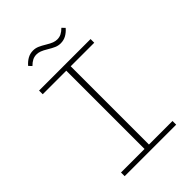

<svg xmlns="http://www.w3.org/2000/svg" viewBox="-254 -997 1107 1107"><g transform="rotate(-45 300.0 -443.0)"><path d="M90 0V-30H282V-668H90V-698H510V-668H318V-30H510V0ZM371 -802Q352 -802 334.5 -809.5Q317 -817 294 -831Q271 -845 256 -850.5Q241 -856 227 -856Q209 -856 194 -848.5Q179 -841 163 -825L146 -843Q163 -863 183.5 -874.5Q204 -886 229 -886Q248 -886 265.5 -878.5Q283 -871 306 -857Q329 -843 344 -837.5Q359 -832 373 -832Q391 -832 406 -839.5Q421 -847 437 -863L454 -845Q437 -825 416.5 -813.5Q396 -802 371 -802Z"/></g></svg>

Font: IBM Plex Mono ExtraLight
Style: Regular
Weight: 200
Monospace: yes
Designer: Mike Abbink, Paul van der Laan, Pieter van Rosmalen
Foundry: Bold Monday
Version: Version 2.3